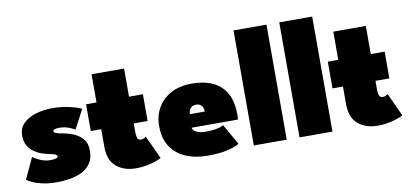

<svg xmlns="http://www.w3.org/2000/svg" viewBox="-67 -903 2407 1131"><g transform="rotate(-10 1137.0 -338.0)"><path d="M240 -422.5Q285.5 -422.5 323 -415.5Q360.5 -408.5 385 -400.2Q409.5 -392 415 -388L355 -274.5Q346 -280.5 320.5 -291Q295 -301.5 264 -301.5Q247 -301.5 236 -298.8Q225 -296 225 -288Q225 -280 238.5 -274.8Q252 -269.5 281 -265Q308.5 -260 340.2 -247.2Q372 -234.5 394.5 -208.5Q417 -182.5 417 -138.5Q417 -90.5 395.8 -60.8Q374.5 -31 340.8 -15.2Q307 0.5 268.5 6.2Q230 12 196 12Q143 12 105.2 3Q67.5 -6 45.5 -17Q23.5 -28 16 -33.5L74.5 -160Q87.5 -150 116.8 -136.5Q146 -123 176 -123Q201 -123 212.5 -126.8Q224 -130.5 224 -137.5Q224 -143 218.5 -147Q213 -151 201 -154.5Q189 -158 169.5 -161.5Q152 -165 129.8 -173Q107.5 -181 86.8 -196Q66 -211 52.5 -235Q39 -259 39 -293.5Q39 -338 68 -366.5Q97 -395 143 -408.8Q189 -422.5 240 -422.5Z M442 -410.5H504.5V-579H699V-410.5H782V-250.5H699V-197.5Q699 -179.5 703.2 -164.5Q707.5 -149.5 726 -149.5Q736 -149.5 744.8 -154.5Q753.5 -159.5 755.5 -161.5L819.5 -23Q815.5 -19.5 793.8 -11Q772 -2.5 738.8 4.8Q705.5 12 666 12Q595 12 549.8 -26.5Q504.5 -65 504.5 -144V-250.5H442Z M1030 -166.5Q1032.5 -154.5 1042.8 -146.2Q1053 -138 1069.2 -133.5Q1085.5 -129 1106 -129Q1128 -129 1149 -131Q1170 -133 1187.5 -137.5Q1205 -142 1215.5 -149L1286 -25.5Q1276.5 -19.5 1254.8 -10.8Q1233 -2 1193.8 5Q1154.5 12 1092.5 12Q1023 12 966.5 -11.5Q910 -35 876.8 -84.2Q843.5 -133.5 843.5 -209.5Q843.5 -269.5 871 -317.8Q898.5 -366 950.5 -394.2Q1002.5 -422.5 1076.5 -422.5Q1148 -422.5 1200.2 -398.5Q1252.5 -374.5 1280.8 -324.8Q1309 -275 1309 -197.5Q1309 -193.5 1308.8 -181.8Q1308.5 -170 1307.5 -166.5ZM1123.5 -247Q1123 -263.5 1117.2 -274.5Q1111.5 -285.5 1102 -290.8Q1092.5 -296 1079.5 -296Q1068 -296 1057.8 -291.2Q1047.5 -286.5 1041 -275.8Q1034.5 -265 1034 -247Z M1570 0H1373V-688H1570Z M1843.5 0H1646.5V-688H1843.5Z M1888 -410.5H1950.5V-579H2145V-410.5H2228V-250.5H2145V-197.5Q2145 -179.5 2149.2 -164.5Q2153.5 -149.5 2172 -149.5Q2182 -149.5 2190.8 -154.5Q2199.5 -159.5 2201.5 -161.5L2265.5 -23Q2261.5 -19.5 2239.8 -11Q2218 -2.5 2184.8 4.8Q2151.5 12 2112 12Q2041 12 1995.8 -26.5Q1950.5 -65 1950.5 -144V-250.5H1888Z"/></g></svg>

Font: League Spartan Thin Black
Style: Regular
Weight: 900
Version: Version 2.002